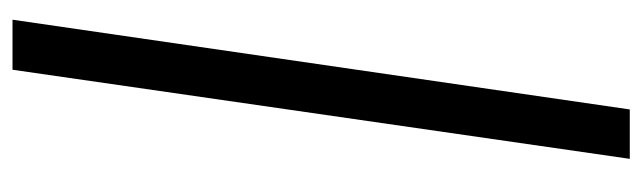

<svg xmlns="http://www.w3.org/2000/svg" viewBox="-380 -486 1027 307"><g transform="rotate(-90 133.5 -332.5)"><path d="M33 161 175.5 -826H255.5L112 161Z"/></g></svg>

Font: Public Sans Thin Medium
Style: Italic
Weight: 500
Italic angle: -8°
Version: Version 2.001